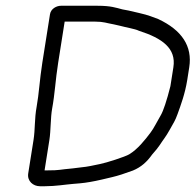

<svg xmlns="http://www.w3.org/2000/svg" viewBox="-20 -639 678 666"><path d="M310.1 -564C339.8 -564 348.9 -558.9 375 -554.4L396.1 -549.6C415.3 -544.3 449.2 -538.5 460.4 -532.9L461.6 -532.3L463 -531.9C542.2 -506.3 591.9 -471.7 581.4 -405.5L571.1 -340.1C558.4 -289.4 546.3 -254.1 538.2 -240.2C522.5 -213.5 514.4 -195.1 501.7 -178.4C482.6 -153.1 457.8 -121.6 428 -103.6C414.7 -95.5 349 -74.2 326.8 -70C293.8 -63.8 293.7 -61.8 255.6 -57.8L232.2 -54.9C183.9 -50.7 188.8 -48 144.9 -48H134.6L151.3 -153.5C156.5 -186.4 155.2 -231.6 160.8 -261.8C170.4 -313.7 172.4 -362.4 181.8 -421.5L204.3 -564ZM126.8 -421.5C117.7 -364.4 115.1 -312.3 107.1 -268.8C99.3 -226.5 102.2 -190.5 96.3 -153.5L77.9 -37.5C73.7 -10.5 95.4 7 118.4 7H136.2C172.8 7 206.6 1.1 233.5 -1.1L257.2 -3.1C279.6 -5.1 304.6 -9.5 333 -16.1L369.8 -24.8C388.9 -29.3 412.4 -36.8 441.1 -47.5C469.7 -59.3 489.8 -77.6 507.6 -102.8C519.6 -116.4 529.4 -128.3 534.1 -135.8C544.9 -152.9 555.7 -164.9 569.3 -189.9C582.2 -213.5 587.3 -219.2 596 -243.6C607.1 -274.5 621.8 -313.4 629.5 -361.5L636.4 -405.5C648 -478.4 611 -534.5 528.9 -572.9C519.7 -576.2 510.9 -579.4 502.5 -582.7C483.5 -590.1 443 -598 426.1 -602.4L425.5 -602.5L404.4 -606.5C382.1 -612.3 364.4 -619 318.9 -619H191.5C176.1 -619 156.4 -608.8 153.4 -589.5Z"/></svg>

Font: MewTooHand
Style: BdWideIta
Weight: 400
Designer: Mew Too, Robert Jablonski
Version: Version 0.77